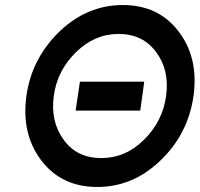

<svg xmlns="http://www.w3.org/2000/svg" viewBox="-20 -732 794 764"><path d="M469 -712Q328 -712 218 -608Q163 -555 129.5 -491Q96 -427 85 -350Q65 -202 141 -98Q222 12 367 12Q507 12 615 -90Q728 -196 750 -350Q771 -504 689 -609Q609 -712 469 -712ZM452 -597Q548 -597 601 -525Q628 -489 638 -445.5Q648 -402 641 -350Q627 -248 552 -175Q479 -103 383 -103Q286 -103 234 -175Q180 -248 194 -350Q201 -402 223.5 -445.5Q246 -489 283 -525Q357 -597 452 -597ZM281 -292H538L554 -407H298Z"/></svg>

Font: Unageo
Style: SemiBold-Italic
Weight: 600
Designer: Richard Sepsi
Foundry: Richard Sepsi
Version: Version 2.000